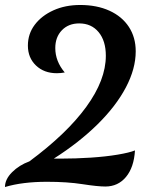

<svg xmlns="http://www.w3.org/2000/svg" viewBox="-31 -730 622 771"><path d="M-11 21Q-11 -10 17.5 -38.5Q46 -67 87 -82Q237 -193 315.5 -301Q394 -409 394 -506Q394 -566 365 -601Q336 -636 287 -636Q244 -636 217.5 -608.5Q191 -581 191 -537Q191 -484 229 -439Q213 -436 197 -436Q146 -436 113.5 -467Q81 -498 81 -547Q81 -594 108.5 -630.5Q136 -667 183.5 -688.5Q231 -710 291 -710Q358 -710 408.5 -687Q459 -664 486.5 -622Q514 -580 514 -524Q514 -454 474.5 -379Q435 -304 361 -231Q287 -158 185 -93Q196 -93 211 -93Q273 -93 333.5 -97Q394 -101 441.5 -109Q489 -117 511 -126Q507 -58 475 -19.5Q443 19 392 19Q361 19 300 9.5Q239 0 158 0Q59 0 -11 21Z"/></svg>

Font: Merienda Medium
Style: Regular
Weight: 500
Designer: Eduardo Rodriguez Tunni
Foundry: Eduardo Rodriguez Tunni
Version: Version 2.001; ttfautohint (v1.8.4.7-5d5b)